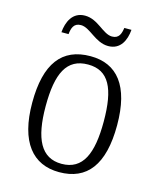

<svg xmlns="http://www.w3.org/2000/svg" viewBox="-110 -796 733 885"><g transform="rotate(15 256.5 -354.0)"><path d="M324 -610C383 -610 405 -660 409 -710H375C371 -683 364 -657 330 -657C286 -657 249 -718 186 -718C126 -718 104 -665 100 -616H134C137 -644 144 -671 179 -671C223 -671 262 -610 324 -610ZM256 10C389 10 459 -79 459 -268C459 -456 386 -544 259 -544C123 -544 54 -455 54 -268C54 -80 130 10 256 10ZM257 -30C159 -30 118 -113 118 -268C118 -425 156 -504 258 -504C357 -504 395 -426 395 -268C395 -116 359 -30 257 -30Z"/></g></svg>

Font: Noto Serif Sinhala SemiCondensed Light
Style: Regular
Weight: 300
Width: 4
Designer: Jelle Bosma - Monotype Design Team
Foundry: Monotype Imaging Inc.
Version: Version 2.007